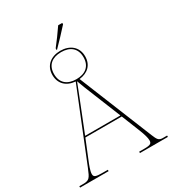

<svg xmlns="http://www.w3.org/2000/svg" viewBox="-228 -1091 1109 1220"><g transform="rotate(-30 327.0 -481.5)"><path d="M304 -844V-831H306C339 -864 389 -917 421 -953V-963H391C360 -918 334 -882 304 -844ZM-4 0H205V-10H171C120 -10 103 -13 103 -37C103 -60 118 -97 129 -124L184 -259H451L505 -124C520 -86 528 -58 528 -41C528 -20 522 -10 475 -10H435V0H640V-10H608C578 -10 571 -25 556 -61L338 -599C400 -606 441 -643 441 -707C441 -778 388 -816 321 -816C254 -816 201 -778 201 -707C201 -644 242 -603 309 -598L102 -85C75 -19 69 -10 20 -10H-4ZM321 -608C256 -608 213 -641 213 -707C213 -773 256 -806 321 -806C386 -806 429 -773 429 -707C429 -641 386 -608 321 -608ZM188 -269 268 -470C289 -524 308 -570 317 -595C328 -564 343 -525 369 -462L447 -269Z"/></g></svg>

Font: Noto Serif Display Thin
Style: Regular
Weight: 100
Designer: Monotype Design Team
Foundry: Monotype Imaging Inc.
Version: Version 2.009